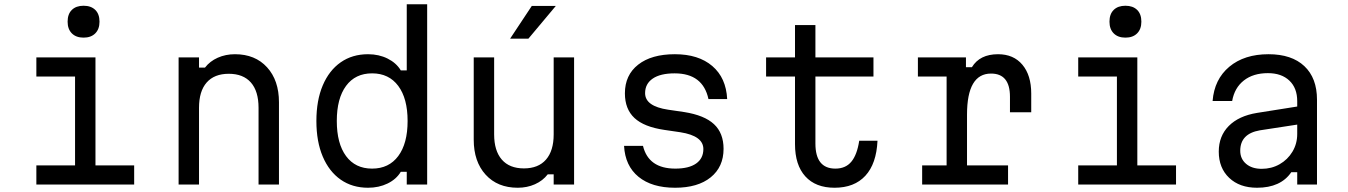

<svg xmlns="http://www.w3.org/2000/svg" viewBox="-20 -868 6340 903"><path d="M151 -598H429V-90H611V0H151V-90H333V-508H151ZM373 -691Q338 -691 318 -711Q298 -731 298 -766Q298 -802 318 -821.5Q338 -841 373 -841Q408 -841 428 -821.5Q448 -802 448 -766Q448 -731 428 -711Q408 -691 373 -691Z M820 0V-598H916V-550H944Q967 -580 1004 -596.5Q1041 -613 1085 -613Q1180 -613 1236 -551.5Q1292 -490 1292 -387V0H1196V-361Q1196 -439 1160 -480Q1124 -521 1056 -521Q988 -521 952 -480Q916 -439 916 -361V0Z M1711 15Q1637 15 1582.5 -23Q1528 -61 1498 -131.5Q1468 -202 1468 -299Q1468 -396 1498 -466.5Q1528 -537 1582.5 -575Q1637 -613 1711 -613Q1762 -613 1803 -592.5Q1844 -572 1865 -537H1893V-848H1989V0H1893V-60H1865Q1844 -25 1803 -5Q1762 15 1711 15ZM1730 -75Q1809 -75 1853 -134Q1897 -193 1897 -299Q1897 -405 1853 -464Q1809 -523 1730 -523Q1651 -523 1607.5 -464Q1564 -405 1564 -299Q1564 -193 1607.5 -134Q1651 -75 1730 -75Z M2680 -598V0H2584V-48H2556Q2533 -18 2496 -1.5Q2459 15 2415 15Q2320 15 2264 -46.5Q2208 -108 2208 -211V-598H2304V-236Q2304 -159 2340 -117.5Q2376 -76 2444 -76Q2512 -76 2548 -117.5Q2584 -159 2584 -236V-598ZM2379 -686 2481 -840H2594L2465 -686Z M3004 -182Q3030 -75 3156 -75Q3220 -75 3254 -99Q3288 -123 3288 -167Q3288 -229 3180 -246L3105 -257Q3009 -271 2964 -313Q2919 -355 2919 -429Q2919 -515 2981.5 -564Q3044 -613 3154 -613Q3265 -613 3330 -557.5Q3395 -502 3400 -402H3312Q3286 -523 3153 -523Q3086 -523 3050 -498.5Q3014 -474 3014 -430Q3014 -368 3123 -352L3198 -341Q3293 -326 3338 -284Q3383 -242 3383 -168Q3383 -83 3322.5 -34Q3262 15 3155 15Q3046 15 2983 -36.5Q2920 -88 2915 -182Z M3815 -750V-598H4088V-508H3815V-193Q3815 -75 3909 -75Q3957 -75 3984 -107.5Q4011 -140 4021 -206H4107Q4102 -98 4050 -41.5Q3998 15 3905 15Q3816 15 3767.5 -38.5Q3719 -92 3719 -190V-508H3583V-598H3719V-750Z M4297 -598H4523V-552H4551Q4588 -613 4674 -613Q4747 -613 4788.5 -563.5Q4830 -514 4830 -428V-340H4730V-413Q4730 -522 4641 -522Q4528 -522 4528 -329V-90H4721V0H4317V-90H4432V-508H4297Z M5051 -598H5329V-90H5511V0H5051V-90H5233V-508H5051ZM5273 -691Q5238 -691 5218 -711Q5198 -731 5198 -766Q5198 -802 5218 -821.5Q5238 -841 5273 -841Q5308 -841 5328 -821.5Q5348 -802 5348 -766Q5348 -731 5328 -711Q5308 -691 5273 -691Z M6053 -58Q6003 15 5892 15Q5810 15 5761 -31.5Q5712 -78 5712 -155Q5712 -228 5759 -275.5Q5806 -323 5892 -337L6081 -367V-392Q6081 -454 6044 -489Q6007 -524 5943 -524Q5874 -524 5830 -489.5Q5786 -455 5775 -393H5683Q5691 -495 5761.5 -554Q5832 -613 5946 -613Q6055 -613 6114.5 -557Q6174 -501 6174 -399V0H6081V-58ZM5813 -159Q5813 -121 5840.5 -97.5Q5868 -74 5914 -74Q5960 -74 5998 -95.5Q6036 -117 6058.5 -154.5Q6081 -192 6081 -238V-282L5905 -255Q5813 -239 5813 -159Z"/></svg>

Font: Martian Mono Light
Style: Regular
Weight: 300
Monospace: yes
Designer: Roman Shamin
Foundry: Evil Martians
Version: Version 1.000; ttfautohint (v1.8.4.7-5d5b)